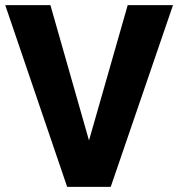

<svg xmlns="http://www.w3.org/2000/svg" viewBox="-20 -731 697 751"><path d="M177.2 -710.9 328.1 -181.6 479.5 -710.9H656.7L413.1 0H242.7L0.5 -710.9Z"/></svg>

Font: Vazirmatn FD ExtraBold
Style: Regular
Weight: 800
Designer: Saber Rastikerdar
Foundry: Saber Rastikerdar
Version: Version 33.003